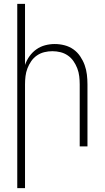

<svg xmlns="http://www.w3.org/2000/svg" viewBox="-20 -755 540 990"><path d="M69 215V-735H109V-420Q117 -444 132 -465Q147 -486 167.5 -500.5Q188 -515 212.5 -521.5Q237 -528 262 -528Q288 -528 313 -521.5Q338 -515 358.5 -500.5Q379 -486 393.5 -464.5Q408 -443 416.5 -419.5Q425 -396 428 -370.5Q431 -345 431 -320V0H391V-320Q391 -341 388.5 -362Q386 -383 378.5 -402.5Q371 -422 359 -439.5Q347 -457 329.5 -469Q312 -481 291.5 -486Q271 -491 250 -491Q229 -491 208.5 -486Q188 -481 170.5 -469Q153 -457 141 -439.5Q129 -422 121.5 -402.5Q114 -383 111.5 -362Q109 -341 109 -320V215Z"/></svg>

Font: Iosevka Term Curly Extralight
Style: Regular
Weight: 200
Designer: Belleve Invis
Foundry: Belleve Invis
Version: Version 32.3.0